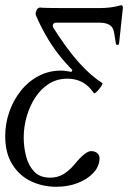

<svg xmlns="http://www.w3.org/2000/svg" viewBox="-35 -445 492 737"><path d="M181 272Q129 272 84.5 251Q40 230 12.5 186.5Q-15 143 -15 77Q-15 30 0.5 -15Q16 -60 44.5 -96Q73 -132 112.5 -153Q152 -174 199 -174Q209 -174 219 -172.5Q229 -171 239 -169L243 -176Q214 -205 188.5 -238Q163 -271 141.5 -308.5Q120 -346 103 -386Q100 -392 104.5 -404Q109 -416 119 -416Q128 -415 150.5 -414.5Q173 -414 207 -414H348Q368 -414 388.5 -416.5Q409 -419 430 -425Q439 -425 436 -408L422 -278Q421 -273 416 -272.5Q411 -272 410 -277L403 -320Q399 -342 384.5 -350Q370 -358 346 -358H181Q172 -358 169 -352Q166 -346 170 -338Q193 -302 217 -268.5Q241 -235 267 -206Q291 -179 313.5 -159.5Q336 -140 358 -126Q360 -125 356 -118Q352 -111 345.5 -103Q339 -95 333 -90Q327 -85 325 -88Q306 -116 281 -129.5Q256 -143 224 -143Q184 -143 153 -123.5Q122 -104 100.5 -71Q79 -38 67.5 2Q56 42 56 83Q56 119 65 154.5Q74 190 96 213.5Q118 237 158 237Q185 237 207.5 224Q230 211 251 186Q272 160 288 147.5Q304 135 314 135Q329 135 338 142.5Q347 150 347 162Q347 193 324 218Q301 243 263.5 257.5Q226 272 181 272Z"/></svg>

Font: Junicode VF
Style: Italic
Weight: 400
Italic angle: -11°
Designer: Peter S. Baker
Version: Version 2.209